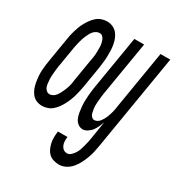

<svg xmlns="http://www.w3.org/2000/svg" viewBox="-199 -639 894 973"><g transform="rotate(30 248.0 -152.5)"><path d="M69 8Q52 8 36.5 1.5Q21 -5 10.5 -18Q0 -31 -6 -46.5Q-12 -62 -15 -79Q-18 -96 -19.5 -113.5Q-21 -131 -20 -148.5Q-19 -166 -16.5 -184Q-14 -202 -11 -219L9 -339Q11 -354 14 -369Q17 -384 21.5 -399Q26 -414 31.5 -428.5Q37 -443 45 -457Q53 -471 62.5 -484Q72 -497 84.5 -507.5Q97 -518 112.5 -523Q128 -528 142 -528Q160 -528 175.5 -521.5Q191 -515 202 -502Q213 -489 219 -473.5Q225 -458 228 -441Q231 -424 231.5 -406.5Q232 -389 231.5 -371.5Q231 -354 228.5 -336Q226 -318 224 -301L204 -181Q201 -166 198 -151Q195 -136 190.5 -121Q186 -106 180 -91.5Q174 -77 166.5 -63Q159 -49 149.5 -36Q140 -23 127.5 -12.5Q115 -2 99.5 3Q84 8 69 8ZM73 -62Q82 -62 91.5 -67Q101 -72 107.5 -80.5Q114 -89 119 -98Q124 -107 128 -116Q132 -125 135.5 -134.5Q139 -144 141.5 -153.5Q144 -163 145.5 -172.5Q147 -182 148 -192L168 -312Q170 -323 172 -333.5Q174 -344 174.5 -354.5Q175 -365 175 -375Q175 -385 175 -395.5Q175 -406 173 -416Q171 -426 167.5 -435Q164 -444 157 -451Q150 -458 140 -458Q130 -458 120.5 -453Q111 -448 104 -439.5Q97 -431 92.5 -422Q88 -413 84 -404Q80 -395 77 -385.5Q74 -376 71.5 -366.5Q69 -357 67 -347.5Q65 -338 63 -328L43 -208Q41 -197 40 -186.5Q39 -176 38 -165.5Q37 -155 36.5 -145Q36 -135 37 -124.5Q38 -114 39 -104Q40 -94 43.5 -85Q47 -76 55 -69Q63 -62 73 -62ZM293 223Q276 223 260 218Q244 213 233 202.5Q222 192 215.5 177.5Q209 163 205.5 147Q202 131 202.5 114Q203 97 205 80H261Q259 93 259.5 105Q260 117 264.5 128Q269 139 278 146Q287 153 300 153Q312 153 322.5 143Q333 133 340 121.5Q347 110 351 97.5Q355 85 358.5 72.5Q362 60 364.5 47.5Q367 35 369 23L385 -77Q380 -63 373.5 -49Q367 -35 358.5 -23Q350 -11 335.5 -1.5Q321 8 308 8Q292 8 279.5 -1.5Q267 -11 260.5 -26Q254 -41 251.5 -56.5Q249 -72 247.5 -88Q246 -104 246 -120.5Q246 -137 247.5 -153.5Q249 -170 251 -186.5Q253 -203 256 -219L306 -520H363L311 -208Q309 -198 308 -187.5Q307 -177 306 -166.5Q305 -156 304 -146Q303 -136 303.5 -126Q304 -116 305.5 -106Q307 -96 309.5 -86.5Q312 -77 319 -69.5Q326 -62 335 -62Q344 -62 352.5 -67Q361 -72 367 -80Q373 -88 377.5 -96Q382 -104 385.5 -112.5Q389 -121 391.5 -129.5Q394 -138 396.5 -147Q399 -156 400.5 -165Q402 -174 403 -182L459 -520H516L424 34Q421 54 416.5 74Q412 94 405 113Q398 132 388.5 151Q379 170 365 186.5Q351 203 332 213Q313 223 293 223Z"/></g></svg>

Font: Iosevka Fixed
Style: Italic
Weight: 400
Italic angle: -9°
Monospace: yes
Designer: Belleve Invis
Foundry: Belleve Invis
Version: Version 33.2.4